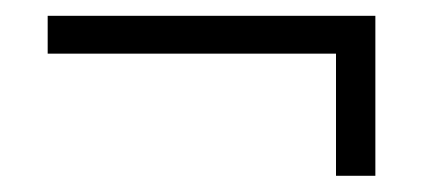

<svg xmlns="http://www.w3.org/2000/svg" viewBox="-20 -421 534 238"><path d="M39.1 -354.5V-401.4H445.3V-203.1H396.5V-354.5Z"/></svg>

Font: Post No Bills Colombo
Style: Regular
Weight: 400
Designer: Kosala Senevirathne, Siva Puranthara, Lasantha Premarathna, Tharique Azeez
Foundry: Mooniak
Version: Version 1.220 ; ttfautohint (v1.6)